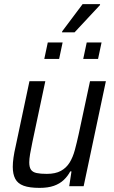

<svg xmlns="http://www.w3.org/2000/svg" viewBox="-20 -904 551 932"><path d="M172 8Q123 8 94.5 -2.5Q66 -13 54 -36Q42 -59 42 -94Q42 -114 45.5 -139Q49 -164 56 -194L123 -510H200L137 -213Q130 -180 126 -156Q122 -132 122 -116Q122 -92 130.5 -80Q139 -68 158 -64Q177 -60 207 -60Q249 -60 275.5 -74.5Q302 -89 318 -115Q334 -141 343.5 -176.5Q353 -212 362 -253L417 -510H494L386 0H316L327 -72H321Q309 -49 289.5 -30.5Q270 -12 241.5 -2Q213 8 172 8ZM384 -618 401 -698H473L456 -618ZM195 -618 212 -698H284L267 -618ZM281 -747 282 -752 381 -884H466L465 -879L342 -747Z"/></svg>

Font: Saira SemiCondensed
Style: Italic
Weight: 400
Width: 4
Italic angle: -12°
Designer: Hector Gatti with collaboration of the Omnibus-Type team
Foundry: Omnibus-Type
Version: Version 1.101